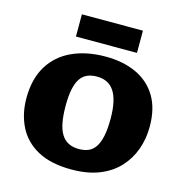

<svg xmlns="http://www.w3.org/2000/svg" viewBox="-132 -1050 1137 1185"><g transform="rotate(15 437.0 -457.0)"><path d="M430 14Q297 14 212.5 -32.5Q128 -79 88 -159.5Q48 -240 48 -340Q48 -463 99 -546.5Q150 -630 242 -672Q334 -714 455 -714Q568 -714 652 -675Q736 -636 782.5 -559Q829 -482 829 -366Q829 -289 804.5 -220.5Q780 -152 731 -99Q682 -46 607 -16Q532 14 430 14ZM442 -120Q476 -120 502 -131Q528 -142 546 -168.5Q564 -195 573.5 -239.5Q583 -284 583 -350Q583 -411 573.5 -454.5Q564 -498 545.5 -526Q527 -554 499.5 -567.5Q472 -581 435 -581Q400 -581 373.5 -569.5Q347 -558 329.5 -532Q312 -506 303 -463Q294 -420 294 -357Q294 -296 302.5 -251Q311 -206 329 -177Q347 -148 375 -134Q403 -120 442 -120ZM245 -786V-928H635V-786Z"/></g></svg>

Font: Literata Variable Black
Style: Regular
Weight: 900
Designer: Latin by Veronika Burian and Jose Scaglione. Greek by Irene Vlachou. Cyrillic by Vera Evstafieva.
Foundry: TypeTogether
Version: Version 3.021